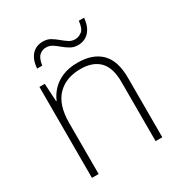

<svg xmlns="http://www.w3.org/2000/svg" viewBox="-168 -845 919 969"><g transform="rotate(-30 291.0 -360.0)"><path d="M89 0V-530H120L126 -426H129Q142 -457 166 -482.5Q190 -508 227 -524Q264 -540 316 -540Q404 -540 451.5 -493Q499 -446 499 -347V0H460V-345Q460 -428 422 -466.5Q384 -505 313 -505Q227 -505 177.5 -453.5Q128 -402 128 -297V0ZM125 -616Q129 -667 153.5 -693.5Q178 -720 218 -720Q243 -720 261.5 -709Q280 -698 296.5 -684Q313 -670 329.5 -659Q346 -648 365 -648Q388 -648 406 -662.5Q424 -677 428 -720H459Q454 -669 429 -642Q404 -615 364 -615Q340 -615 321 -626Q302 -637 285.5 -651Q269 -665 253 -675.5Q237 -686 216 -686Q195 -686 178 -671.5Q161 -657 155 -616Z"/></g></svg>

Font: Noto Sans Symbols ExtraLight
Style: Regular
Weight: 250
Version: Version 2.002